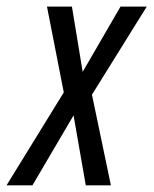

<svg xmlns="http://www.w3.org/2000/svg" viewBox="-65 -555 460 575"><path d="M-45.4 0 126 -278.3 75.7 -535.2H150.4L182.6 -339.8L295.9 -535.2H374.5L210.4 -271.5L267.1 0H191.9L155.3 -209.5L32.2 0Z"/></svg>

Font: Open Sans Condensed
Style: Italic
Weight: 400
Width: 3
Italic angle: -12°
Designer: Monotype Design Team
Foundry: Monotype Imaging Inc.
Version: Version 3.000